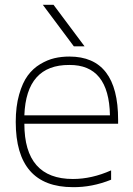

<svg xmlns="http://www.w3.org/2000/svg" viewBox="-20 -772 558 804"><path d="M82 -289.1H440.4Q436.5 -501 270.5 -500Q89.8 -501 82 -289.1ZM289.1 -578.1 159.2 -752H204.1L334 -578.1ZM285.2 -22.5Q364.3 -22.5 445.3 -58.6V-19.5Q365.2 12.7 285.2 11.7Q45.9 11.7 45.9 -261.7Q45.9 -326.2 60.1 -376Q74.2 -425.8 96.2 -455.6Q118.2 -485.4 148.4 -503.4Q178.7 -521.5 208 -528.3Q237.3 -535.2 270.5 -535.2Q474.6 -535.2 474.6 -270.5V-253.9H82Q82 -22.5 285.2 -22.5Z"/></svg>

Font: Gen Shin Gothic ExtraLight
Style: Regular
Weight: 100
Designer: [Source Han Sans]
Ryoko NISHIZUKA  (kana & ideographs); Paul D. Hunt (Latin, Greek & Cyrillic); Wenlong ZHANG  (bopomofo
Version: Version 1.002.20150607